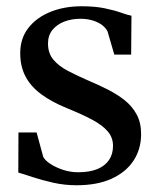

<svg xmlns="http://www.w3.org/2000/svg" viewBox="-20 -566 494 598"><path d="M218.5 11Q181 11 145.5 3Q110 -5 81.5 -14.5Q53 -24 37 -28.5L37.5 -153.5H94L114.5 -78Q119.5 -67 136.5 -55.8Q153.5 -44.5 176.5 -37Q199.5 -29.5 223 -29.5Q259.5 -29.5 283.5 -39.5Q307.5 -49.5 319.8 -68Q332 -86.5 332 -111.5Q332 -138 315.2 -157.2Q298.5 -176.5 266.5 -193.5Q234.5 -210.5 187.5 -229.5Q141 -248.5 108.8 -272.2Q76.5 -296 59.8 -327.2Q43 -358.5 43 -400.5Q43 -446 68 -478.5Q93 -511 136.5 -528.8Q180 -546.5 234 -546.5Q276 -546.5 306 -540.2Q336 -534 356.2 -526.8Q376.5 -519.5 389.5 -517L388.5 -396H336L315 -468Q310 -478.5 298.5 -487.5Q287 -496.5 269.5 -502Q252 -507.5 230 -507.5Q203 -507.5 180.2 -498.8Q157.5 -490 143.5 -473Q129.5 -456 129.5 -430.5Q129.5 -399.5 146.8 -379.5Q164 -359.5 192 -345Q220 -330.5 252 -316.5Q284 -303 314 -288Q344 -273 367.8 -254.2Q391.5 -235.5 405.5 -209.8Q419.5 -184 419.5 -148.5Q419.5 -101.5 395.8 -65.5Q372 -29.5 327.2 -9.2Q282.5 11 218.5 11Z"/></svg>

Font: Merriweather 72pt
Style: Regular
Weight: 400
Version: Version 2.100